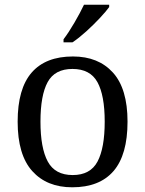

<svg xmlns="http://www.w3.org/2000/svg" viewBox="-20 -786 617 816"><path d="M287 10Q179 10 117 -59Q55 -128 55 -269Q55 -409 114.5 -477.5Q174 -546 290 -546Q398 -546 460 -477.5Q522 -409 522 -269Q522 -128 462.5 -59Q403 10 287 10ZM289 -42Q364 -42 394.5 -99.5Q425 -157 425 -269Q425 -381 394 -437Q363 -493 288 -493Q213 -493 182.5 -437Q152 -381 152 -269Q152 -157 183 -99.5Q214 -42 289 -42ZM250 -619Q272 -648 296.5 -690Q321 -732 337 -766H444V-756Q432 -739 405 -710Q378 -681 346.5 -652.5Q315 -624 288 -606H250Z"/></svg>

Font: NotoSerif-Regular
Style: Regular
Weight: 400
Designer: Monotype Design Team
Foundry: Monotype Imaging Inc.
Version: Version 2.007; ttfautohint (v1.8) -l 8 -r 50 -G 200 -x 14 -D